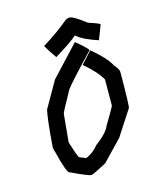

<svg xmlns="http://www.w3.org/2000/svg" viewBox="-157 -1007 916 1078"><g transform="rotate(-20 301.0 -468.5)"><path d="M368.2 -764.6H370.1Q430.7 -704.6 430.7 -694.3Q281.2 -563 249 -526.4Q172.9 -414.1 172.9 -408.2L143.6 -248Q165.5 -149.4 170.9 -149.4L206.1 -131.8Q248.5 -143.1 284.2 -180.7Q357.9 -226.1 376 -263.7Q430.2 -337.4 442.4 -359.4L456.1 -510.7Q433.1 -562.5 366.2 -629.9L434.6 -692.4Q509.8 -617.7 530.3 -567.4Q551.8 -537.6 551.8 -522.5Q532.7 -312.5 526.4 -312.5L418.9 -174.8L295.9 -67.4Q214.4 -32.2 202.1 -32.2Q186.5 -32.2 90.8 -88.9Q74.7 -88.9 53.7 -226.6Q51.3 -226.6 49.8 -252Q77.1 -417 92.8 -462.9L192.4 -606.4ZM386.7 -905.3Q407.2 -905.3 474.6 -842.8Q539.1 -815.4 539.1 -809.6L500 -729.5H498Q413.6 -765.1 382.8 -799.8H380.9Q338.4 -769 242.2 -721.7Q211.9 -773.4 199.2 -803.7Q294.9 -851.6 365.2 -901.4Q373 -905.3 386.7 -905.3Z"/></g></svg>

Font: ww_drahtTSB
Style: Regular
Weight: 400
Designer: Dr. Wolfgang Wiebecke
Version: Version 1.06 May 21, 2010, initial release